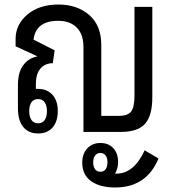

<svg xmlns="http://www.w3.org/2000/svg" viewBox="-20 -582 765 847"><path d="M147.9 6.8Q106 6.8 82.5 -22Q59.1 -50.8 59.1 -103V-206.1Q59.1 -263.7 82.8 -294.7Q106.4 -325.7 144 -333V-334L48.8 -377.9V-410.2Q48.8 -474.1 101.1 -518.1Q153.3 -562 237.8 -562Q320.3 -562 373.5 -515.9Q426.8 -469.7 426.8 -383.8V-70.8H503.9Q543.5 -70.8 558.3 -89.8Q573.2 -108.9 573.2 -158.2V-551.8H651.9V-152.8Q651.9 -71.3 619.6 -35.6Q587.4 0 513.2 0H348.1V-375Q348.1 -430.7 318.6 -460.4Q289.1 -490.2 236.8 -490.2Q138.2 -490.2 127.9 -407.2L221.2 -359.9L212.9 -303.2Q179.2 -303.2 158.7 -280Q138.2 -256.8 138.2 -209V-189.9H147.9Q188 -189.9 211.4 -163.8Q234.9 -137.7 234.9 -92.8Q234.9 -45.9 211.9 -19.5Q189 6.8 147.9 6.8ZM147.9 -38.1Q167.5 -38.1 177.2 -52.5Q187 -66.9 187 -91.8Q187 -116.2 177.2 -130.6Q167.5 -145 147.9 -145Q128.9 -145 118.9 -130.9Q108.9 -116.7 108.9 -91.8Q108.9 -66.9 118.9 -52.5Q128.9 -38.1 147.9 -38.1ZM487.8 245.1Q421.4 245.1 382.1 217.3Q342.8 189.5 342.8 134.8Q342.8 97.7 364.5 73.2Q386.2 48.8 422.9 48.8Q459 48.8 480 71.8Q501 94.7 501 132.8Q501 160.2 487.8 184.1H493.2Q570.8 184.1 618.2 81.1L679.2 117.2Q626.5 245.1 487.8 245.1ZM422.9 175.8Q437.5 175.8 445.8 164.6Q454.1 153.3 454.1 133.8Q454.1 114.7 445.8 103.8Q437.5 92.8 422.9 92.8Q408.2 92.8 399.7 103.8Q391.1 114.7 391.1 133.8Q391.1 153.3 399.4 164.6Q407.7 175.8 422.9 175.8Z"/></svg>

Font: Noto Sans Thai Looped Condensed
Style: Regular
Weight: 400
Width: 3
Designer: Sasikarn Vongin, Ben Mitchell
Foundry: The Fontpad Ltd
Version: Version 1.00